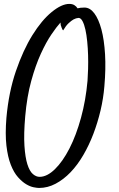

<svg xmlns="http://www.w3.org/2000/svg" viewBox="-20 -767 607 978"><path d="M511.7 -328.1Q506.8 -266.6 492.2 -204.6Q477.5 -142.6 455.6 -85Q433.6 -27.3 404.3 22.9Q375 73.2 339.4 110.4Q303.7 147.5 263.2 168.9Q222.7 190.4 178.7 190.4Q169.9 190.4 151.9 187Q133.8 183.6 113.3 171.4Q92.8 159.2 71.8 135.7Q50.8 112.3 35.2 72.8Q19.5 33.2 12.7 -25.4Q5.9 -84 12.7 -167Q24.4 -297.9 61 -404.8Q97.7 -511.7 145 -587.9Q192.4 -664.1 243.2 -705.6Q293.9 -747.1 333 -747.1Q348.6 -747.1 358.9 -740.7Q369.1 -734.4 375 -724.6Q381.8 -726.6 390.6 -727.5Q399.4 -728.5 410.2 -728.5Q438.5 -728.5 460.4 -699.2Q482.4 -669.9 496.6 -617.2Q510.7 -564.5 515.1 -490.7Q519.5 -417 511.7 -328.1ZM181.6 133.8Q219.7 133.8 259.8 94.7Q299.8 55.7 334 -11.2Q368.2 -78.1 392.6 -167Q417 -255.9 425.8 -355.5Q427.7 -381.8 428.7 -416Q429.7 -450.2 428.7 -485.4Q427.7 -520.5 424.3 -555.2Q420.9 -589.8 415 -616.2Q409.2 -642.6 400.4 -659.2Q391.6 -675.8 379.9 -675.8Q367.2 -674.8 354.5 -668Q343.8 -662.1 329.6 -648.9Q315.4 -635.7 301.8 -612.3Q298.8 -614.3 297.4 -618.2Q295.9 -622.1 293.9 -626Q292 -629.9 291 -634.8Q289.1 -637.7 289.1 -642.1Q289.1 -646.5 288.1 -652.3Q268.6 -630.9 241.7 -591.3Q214.8 -551.8 188 -493.2Q161.1 -434.6 139.2 -355Q117.2 -275.4 108.4 -173.8Q100.6 -84 104.5 -24.4Q108.4 35.2 119.6 70.3Q130.9 105.5 147.5 119.6Q164.1 133.8 181.6 133.8Z"/></svg>

Font: Satisfy
Style: Regular
Weight: 400
Designer: Font Diner, Inc
Foundry: Font Diner, Inc
Version: Version 1.001